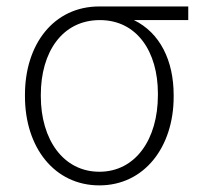

<svg xmlns="http://www.w3.org/2000/svg" viewBox="-20 -549 644 580"><path d="M55.4 -258.2C55.4 -102.6 145.2 11 280.2 11C415.8 11 504.6 -104.8 504.6 -256.7V-261.4C504.6 -366.8 463.1 -449.9 384.6 -488.3H548.7V-529.5H279.8C142.4 -529.5 55.4 -415.5 55.4 -262.8ZM103.3 -262.8C103.3 -391 167.6 -488.3 281.6 -488.3C394.5 -488.3 457 -391.7 457 -266.7V-261.4C457 -128.6 389.6 -30.2 280.2 -30.2C170.8 -30.2 103.3 -128.2 103.3 -258.2Z"/></svg>

Font: Karasuma Gothic
Style: Thin
Weight: 200
Designer: Rasmus Andersson / Ryoko Ishizuka
Foundry: rsms
Version: Version 1.00